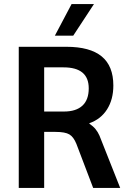

<svg xmlns="http://www.w3.org/2000/svg" viewBox="-20 -932 631 952"><path d="M73 -700H309Q426 -700 484 -652.5Q542 -605 542 -508Q542 -439 511 -390Q480 -341 423 -321V-319Q442 -306 453.5 -292Q465 -278 473 -260L576 0H442L359 -218Q345 -253 324 -265.5Q303 -278 255 -278H199V0H73ZM297 -379Q357 -379 388.5 -408Q420 -437 420 -494Q420 -598 295 -598H199V-379ZM335 -912H446L343 -755H252Z"/></svg>

Font: Sarabun SemiBold
Style: Regular
Weight: 600
Designer: Suppakit Chalermlarp | Katatrad Co.,Ltd.
Foundry: Cadson Demak Co.,Ltd.
Version: Version 1.000; ttfautohint (v1.6)